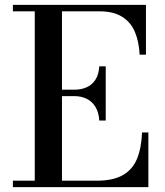

<svg xmlns="http://www.w3.org/2000/svg" viewBox="-20 -770 678 790"><path d="M33 0V-26.5H123V-723.5H33V-750H580.5V-545H554.5Q552 -598.5 535 -638.8Q518 -679 482.2 -701.2Q446.5 -723.5 388 -723.5H235V-26.5H377.5Q446 -26.5 486 -49.8Q526 -73 544 -117.2Q562 -161.5 564.5 -225H590.5V0ZM388.5 -274Q386.5 -307.5 372.8 -330Q359 -352.5 336.8 -363.5Q314.5 -374.5 286 -374.5H217V-401H286Q314.5 -401 336.8 -411Q359 -421 372.8 -442.2Q386.5 -463.5 388.5 -497H415V-274Z"/></svg>

Font: Bodoni Moda SC 9pt Medium
Style: Regular
Weight: 500
Designer: Owen Earl
Foundry: indestructible type
Version: Version 2.005